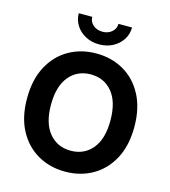

<svg xmlns="http://www.w3.org/2000/svg" viewBox="-135 -1055 1041 1173"><g transform="rotate(15 385.5 -468.5)"><path d="M385.3 9.8Q289.1 9.8 212.2 -34.2Q135.3 -78.1 90.6 -161.6Q45.9 -245.1 45.9 -363.3Q45.9 -481.9 90.6 -565.7Q135.3 -649.4 212.2 -693.4Q289.1 -737.3 385.3 -737.3Q481.9 -737.3 558.6 -693.4Q635.3 -649.4 679.9 -565.7Q724.6 -481.9 724.6 -363.3Q724.6 -244.6 679.9 -161.4Q635.3 -78.1 558.6 -34.2Q481.9 9.8 385.3 9.8ZM385.3 -122.6Q470.2 -122.6 521.7 -184.3Q573.2 -246.1 573.2 -363.3Q573.2 -481 521.7 -543Q470.2 -605 385.3 -605Q300.8 -605 249 -542.7Q197.3 -480.5 197.3 -363.3Q197.3 -246.6 249 -184.6Q300.8 -122.6 385.3 -122.6ZM385.3 -794.9Q337.4 -794.9 299.3 -815.2Q261.2 -835.4 239 -869.9Q216.8 -904.3 216.8 -946.8H302.2Q302.2 -916 325.9 -895.5Q349.6 -875 385.3 -875Q420.4 -875 444.1 -895.5Q467.8 -916 467.8 -946.8H553.7Q553.7 -904.3 531.5 -869.9Q509.3 -835.4 471.2 -815.2Q433.1 -794.9 385.3 -794.9Z"/></g></svg>

Font: Inter-Bold
Style: Bold
Weight: 700
Designer: Rasmus Andersson
Foundry: rsms
Version: Version 4.000;git-a52131595